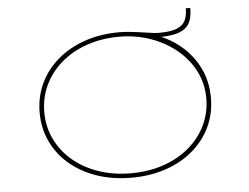

<svg xmlns="http://www.w3.org/2000/svg" viewBox="-55 -868 1228 947"><g transform="rotate(-5 559.0 -394.5)"><path d="M559 10Q465 10 387 -17Q309 -44 252.5 -92.5Q196 -141 165.5 -206.5Q135 -272 135 -349Q135 -426 165.5 -491.5Q196 -557 252.5 -606Q309 -655 387 -682.5Q465 -710 559 -710Q582 -710 604.5 -708Q627 -706 649 -703Q689 -698 712.5 -694Q736 -690 756 -690Q814 -690 844.5 -702.5Q875 -715 886.5 -739Q898 -763 898 -799H920Q920 -762 911 -737Q902 -712 881.5 -697Q861 -682 828.5 -675.5Q796 -669 749 -669L720 -686Q800 -661 859 -612Q918 -563 950.5 -496Q983 -429 983 -349Q983 -271 952 -205.5Q921 -140 864.5 -91.5Q808 -43 730 -16.5Q652 10 559 10ZM559 -12Q647 -12 720.5 -37.5Q794 -63 847.5 -108.5Q901 -154 930.5 -215.5Q960 -277 960 -349Q960 -421 928.5 -483Q897 -545 841 -591Q785 -637 712.5 -662.5Q640 -688 559 -688Q471 -688 397.5 -662.5Q324 -637 270.5 -591Q217 -545 187.5 -483Q158 -421 158 -349Q158 -277 187.5 -215.5Q217 -154 270.5 -108.5Q324 -63 397.5 -37.5Q471 -12 559 -12Z"/></g></svg>

Font: Lexend Zetta Thin
Style: Regular
Weight: 250
Version: Version 1.007